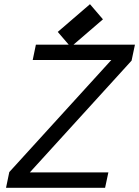

<svg xmlns="http://www.w3.org/2000/svg" viewBox="-20 -897 665 917"><path d="M136.2 -610.4 151.4 -683.6H624.5L608.4 -607.4L122.6 -73.7H497.6L481.9 0H8.8L24.4 -75.2L511.7 -610.4ZM317.9 -672.4 255.9 -744.6 409.7 -877 471.7 -804.7Z"/></svg>

Font: Anka/Coder
Style: Italic
Weight: 400
Italic angle: -12°
Monospace: yes
Version: Version 001.100